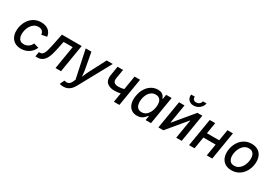

<svg xmlns="http://www.w3.org/2000/svg" viewBox="47 -1908 4639 3262"><g transform="rotate(30 2367.0 -277.0)"><path d="M261.2 11.2Q192.9 11.2 144 -16.6Q95.2 -44.4 68.8 -95.2Q42.5 -146 42.5 -213.9Q42.5 -278.3 62.7 -338.9Q83 -399.4 121.3 -447.8Q159.7 -496.1 215.1 -524.4Q270.5 -552.7 341.8 -552.7Q385.3 -552.7 421.6 -541.5Q458 -530.3 485.1 -509Q512.2 -487.8 528.6 -457.5Q544.9 -427.2 548.8 -389.6L444.8 -369.1Q442.9 -390.1 435.3 -407.2Q427.7 -424.3 414.6 -436.5Q401.4 -448.7 383.1 -455.3Q364.7 -461.9 339.8 -461.9Q293 -461.9 257.6 -439.2Q222.2 -416.5 198.2 -379.6Q174.3 -342.8 162.4 -299.1Q150.4 -255.4 150.4 -212.9Q150.4 -175.3 162.1 -144.8Q173.8 -114.3 199 -96.9Q224.1 -79.6 263.7 -79.6Q290 -79.6 313.5 -86.9Q336.9 -94.2 356.4 -107.7Q376 -121.1 390.6 -139.6Q405.3 -158.2 414.1 -180.2L512.2 -152.3Q496.6 -113.8 471.2 -83.7Q445.8 -53.7 413.3 -32.5Q380.9 -11.2 342.3 0Q303.7 11.2 261.2 11.2Z M542 0 557.1 -92.8H576.2Q598.6 -92.8 615.7 -102.3Q632.8 -111.8 646.5 -134.8Q660.2 -157.7 672.4 -198Q684.6 -238.3 697.3 -299.8L747.6 -545.9H1135.3L1044.9 0H937L1012.2 -453.1H834.5L796.4 -271Q776.9 -177.2 748.3 -117.2Q719.7 -57.1 678.2 -28.6Q636.7 0 578.1 0Z M1134.3 196.3 1174.8 108.9 1186 111.3Q1213.9 118.2 1236.8 115Q1259.8 111.8 1278.6 94.5Q1297.4 77.1 1313 42.5L1331.1 2.4L1214.4 -545.9H1326.2L1383.3 -235.8Q1392.6 -184.1 1396 -132.8Q1399.4 -81.5 1405.3 -30.8H1372.1Q1394.5 -81.5 1415.8 -133.1Q1437 -184.6 1463.9 -235.8L1625 -545.9H1744.6L1404.3 75.7Q1380.9 119.1 1351.6 148.7Q1322.3 178.2 1286.6 193.1Q1251 208 1206.5 208Q1182.6 208 1163.1 204.3Q1143.6 200.7 1134.3 196.3Z M1998 -166.5Q1894.5 -166.5 1843.8 -216.8Q1793 -267.1 1810.1 -367.7L1839.4 -545.9H1947.3L1917.5 -367.7Q1907.7 -311 1934.6 -285.2Q1961.4 -259.3 2013.7 -259.3Q2061.5 -259.3 2103.5 -268.6Q2145.5 -277.8 2190.9 -292.5L2175.3 -199.7Q2148.9 -190.4 2120.4 -182.9Q2091.8 -175.3 2061 -170.9Q2030.3 -166.5 1998 -166.5ZM2082.5 0 2172.9 -545.9H2280.8L2190.4 0Z M2536.6 10.7Q2470.2 10.7 2424.3 -23.4Q2378.4 -57.6 2359.6 -120.8Q2340.8 -184.1 2355 -272Q2370.1 -361.3 2410.4 -423.8Q2450.7 -486.3 2507.8 -519.5Q2564.9 -552.7 2630.4 -552.7Q2681.2 -552.7 2709.5 -536.1Q2737.8 -519.5 2751.5 -497.1Q2765.1 -474.6 2771.5 -457H2778.3L2792.5 -545.9H2900.4L2810.1 0H2705.1L2718.8 -85.4H2709.5Q2696.8 -67.4 2675 -44.7Q2653.3 -22 2619.6 -5.6Q2585.9 10.7 2536.6 10.7ZM2576.2 -80.6Q2622.1 -80.6 2657.5 -105.2Q2692.9 -129.9 2716.6 -173.1Q2740.2 -216.3 2749 -272.9Q2758.8 -329.6 2749.5 -372.1Q2740.2 -414.6 2712.6 -438Q2685.1 -461.4 2639.2 -461.4Q2591.8 -461.4 2555.7 -436.3Q2519.5 -411.1 2496.6 -368.7Q2473.6 -326.2 2464.8 -272.9Q2456.1 -218.8 2464.8 -175Q2473.6 -131.3 2501.5 -106Q2529.3 -80.6 2576.2 -80.6Z M3412.1 0H3304.7L3365.7 -369.6H3360.4L3052.2 0H2955.1L3045.4 -545.9H3152.8L3091.8 -175.8H3097.2L3405.3 -545.9H3502.4ZM3285.2 -619.6Q3243.2 -619.6 3212.2 -638.7Q3181.2 -657.7 3166.7 -689.9Q3152.3 -722.2 3159.2 -762.2H3230.5Q3225.1 -729.5 3243.9 -708.7Q3262.7 -688 3296.9 -688Q3319.8 -688 3339.4 -697.3Q3358.9 -706.5 3372.1 -723.4Q3385.3 -740.2 3388.7 -762.2H3460Q3453.6 -722.2 3428.2 -689.7Q3402.8 -657.2 3365.5 -638.4Q3328.1 -619.6 3285.2 -619.6Z M3985.8 -327.1 3970.2 -233.9H3675.3L3690.9 -327.1ZM3754.9 -545.9 3664.6 0H3557.1L3647.5 -545.9ZM4102.5 -545.9 4012.2 0H3904.8L3995.1 -545.9Z M4390.6 11.2Q4321.8 11.2 4272.9 -16.6Q4224.1 -44.4 4198 -95Q4171.9 -145.5 4171.9 -213.4Q4171.9 -278.3 4192.4 -339.1Q4212.9 -399.9 4251.7 -448.2Q4290.5 -496.6 4345.9 -524.7Q4401.4 -552.7 4471.2 -552.7Q4539.6 -552.7 4588.9 -525.1Q4638.2 -497.6 4664.3 -446.8Q4690.4 -396 4690.4 -327.6Q4690.4 -261.7 4669.9 -200.9Q4649.4 -140.1 4610.1 -92.3Q4570.8 -44.4 4515.4 -16.6Q4460 11.2 4390.6 11.2ZM4393.6 -79.6Q4440.9 -79.6 4476.3 -102.5Q4511.7 -125.5 4535.4 -162.4Q4559.1 -199.2 4570.8 -242.9Q4582.5 -286.6 4582.5 -327.6Q4582.5 -366.2 4570.6 -396.5Q4558.6 -426.8 4533.2 -444.3Q4507.8 -461.9 4467.8 -461.9Q4420.9 -461.9 4385.7 -439.2Q4350.6 -416.5 4326.9 -379.2Q4303.2 -341.8 4291.3 -298.3Q4279.3 -254.9 4279.3 -212.9Q4279.3 -155.8 4306.6 -117.7Q4334 -79.6 4393.6 -79.6Z"/></g></svg>

Font: Inter Medium
Style: Italic
Weight: 500
Italic angle: -9.3988°
Designer: Rasmus Andersson
Foundry: rsms
Version: Version 4.001;git-66647c0bb